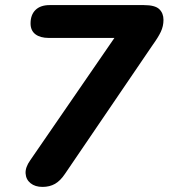

<svg xmlns="http://www.w3.org/2000/svg" viewBox="-20 -725 662 754"><path d="M147 9Q118 9 100 -5.5Q82 -20 80.5 -44Q79 -68 99 -96L463 -625L462 -576H172Q138 -576 119 -590.5Q100 -605 100 -633Q100 -667 119.5 -686Q139 -705 175 -705H545Q589 -705 605.5 -689Q622 -673 622 -647Q622 -622 611.5 -600Q601 -578 580 -549L235 -42Q217 -15 196 -3Q175 9 147 9Z"/></svg>

Font: Nunito ExtraLight ExtraBold
Style: Italic
Weight: 800
Italic angle: -9°
Version: Version 3.602